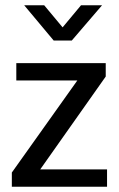

<svg xmlns="http://www.w3.org/2000/svg" viewBox="-20 -710 451 730"><path d="M382 -419 133 -66H387V0H25V-54L274 -404H42V-470H382ZM72 -690H148L218 -606L288 -690H368L253 -556H184Z"/></svg>

Font: Mukta Vaani
Style: Regular
Weight: 400
Designer: Noopur Datye, Girish Dalvi, Yashodeep Gholap, Pallavi Karambelkar
Foundry: Ek Type
Version: Version 2.538;PS 1.000;hotconv 16.6.51;makeotf.lib2.5.65220;